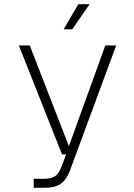

<svg xmlns="http://www.w3.org/2000/svg" viewBox="-20 -747 640 917"><path d="M141 150V107H188Q226 107 244 94Q262 81 274 48L296 -10H276L70 -530H122L309 -49L483 -530H535L315 65Q298 111 270.5 130.5Q243 150 191 150ZM284 -607 354 -727H408L325 -607Z"/></svg>

Font: Geist Mono ExtraLight
Style: Regular
Weight: 200
Monospace: yes
Designer: Basement.studio, Andrés Briganti, Mateo Zaragoza
Foundry: Basement.studio, Vercel, Andrés Briganti, Guido Ferreyra, Mateo Zaragoza
Version: Version 1.500; ttfautohint (v1.8.4.7-5d5b)